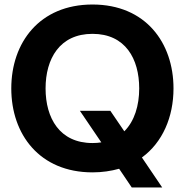

<svg xmlns="http://www.w3.org/2000/svg" viewBox="-20 -752 819 851"><path d="M564 79H699L609 -54C701 -121 749 -234 749 -360C749 -563 625 -732 390 -732C155 -732 30 -563 30 -360C30 -157 155 12 390 12C433 12 472 6 508 -4ZM182 -360C182 -491 244 -602 390 -602C536 -602 597 -491 597 -360C597 -284 576 -215 531 -170L469 -261H334L429 -121C417 -119 404 -118 390 -118C244 -118 182 -229 182 -360Z"/></svg>

Font: Aspekta 650
Style: Regular
Weight: 650
Designer: Ivo Dolenc
Version: Version 2.000